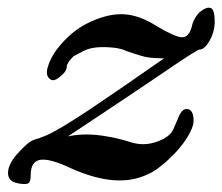

<svg xmlns="http://www.w3.org/2000/svg" viewBox="-35 -458 565 488"><path d="M471.7 -332Q484.4 -332 497.1 -353.5Q509.8 -375 510.7 -399.4Q510.7 -401.4 510.7 -403.3Q510.7 -429.7 502.9 -436.5Q500 -438.5 495.1 -438.5Q487.3 -438.5 474.6 -428.7Q467.8 -423.8 460.9 -412.1Q454.1 -400.4 452.1 -388.7Q444.3 -362.3 426.8 -363.3Q409.2 -364.3 363.3 -391.6Q317.4 -420.9 276.4 -421.9Q234.4 -422.9 184.6 -397.5Q166 -387.7 150.4 -375Q133.8 -361.3 121.1 -346.7Q96.7 -319.3 87.9 -292Q78.1 -265.6 93.8 -255.9Q102.5 -250 118.2 -263.7Q134.8 -276.4 134.8 -289.1Q134.8 -293 139.6 -300.8Q144.5 -307.6 152.3 -315.4Q154.3 -316.4 178.7 -329.1Q204.1 -341.8 252.9 -336.9Q272.5 -335 287.1 -328.1Q302.7 -322.3 323.2 -316.4Q338.9 -311.5 357.4 -310.5Q376 -309.6 381.8 -309.6Q271.5 -232.4 191.4 -178.7Q112.3 -126 79.1 -112.3Q73.2 -110.4 63.5 -106.4Q52.7 -103.5 48.8 -101.6Q34.2 -95.7 6.8 -64.5Q-14.6 -39.1 -14.6 -18.6Q-14.6 -14.6 -13.7 -10.7Q-11.7 -2.9 -4.9 2Q2 6.8 15.6 8.8Q22.5 9.8 27.3 9.8Q35.2 9.8 38.1 6.8Q43 2.9 43 -12.7Q43 -47.9 67.4 -51.8Q92.8 -55.7 147.5 -29.3Q205.1 -3.9 252.9 0Q301.8 3.9 341.8 -15.6Q355.5 -21.5 369.1 -32.2Q383.8 -43 396.5 -55.7Q421.9 -79.1 439.5 -106.4Q457 -133.8 457 -151.4Q457 -177.7 442.4 -180.7Q427.7 -183.6 418 -158.2Q414.1 -148.4 405.3 -128.9Q396.5 -109.4 363.3 -97.7Q330.1 -85.9 296.9 -96.7Q262.7 -107.4 236.3 -111.3Q210 -116.2 184.6 -116.2Q159.2 -116.2 137.7 -111.3Q285.2 -209 376 -270.5Q465.8 -332 471.7 -332Z"/></svg>

Font: Gilchrist
Style: Regular
Weight: 400
Version: 1.0